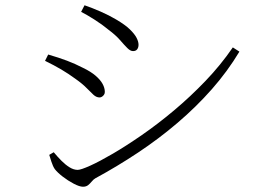

<svg xmlns="http://www.w3.org/2000/svg" viewBox="-20 -724 1040 729"><path d="M295 -15Q282 -15 260 -26.5Q238 -38 218 -53.5Q198 -69 188 -82Q181 -92 175 -110.5Q169 -129 167 -136L184 -146Q199 -128 214 -113Q229 -98 244.5 -88.5Q260 -79 275 -79Q287 -79 322.5 -95Q358 -111 408.5 -140.5Q459 -170 519 -211.5Q579 -253 641 -305Q703 -357 760.5 -417Q818 -477 864 -544L889 -528Q844 -453 784.5 -385.5Q725 -318 654 -257.5Q583 -197 504 -144.5Q425 -92 342 -47Q335 -43 328.5 -35Q322 -27 314.5 -21Q307 -15 295 -15ZM358 -354Q346 -354 335 -364Q324 -374 308.5 -390Q293 -406 266 -425Q240 -444 213 -460Q186 -476 151 -493L163 -517Q204 -505 234.5 -493.5Q265 -482 296 -466Q325 -452 343 -436.5Q361 -421 369.5 -405.5Q378 -390 378 -375Q378 -369 375 -364.5Q372 -360 367.5 -357Q363 -354 358 -354ZM485 -530Q475 -530 463.5 -541.5Q452 -553 435.5 -572Q419 -591 392 -611Q368 -631 338 -650Q308 -669 288 -679L301 -704Q330 -694 362 -680Q394 -666 421 -650Q455 -630 473 -612.5Q491 -595 498.5 -580.5Q506 -566 506 -554Q506 -544 501 -537Q496 -530 485 -530Z"/></svg>

Font: Noto Serif SC ExtraLight ExtraLight
Style: Regular
Weight: 250
Version: Version 2.002-H1;hotconv 1.1.0;makeotfexe 2.6.0